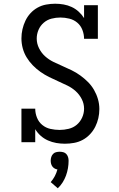

<svg xmlns="http://www.w3.org/2000/svg" viewBox="-20 -763 640 1030"><path d="M328 8Q305 8 282 4Q259 0 237.5 -9.5Q216 -19 198.5 -34.5Q181 -50 169 -70V0H95V-180H169Q169 -155 178.5 -131.5Q188 -108 207 -92.5Q226 -77 250.5 -71.5Q275 -66 300 -66Q324 -66 348.5 -72Q373 -78 391.5 -93.5Q410 -109 420.5 -132Q431 -155 431 -180Q431 -207 418.5 -231.5Q406 -256 386 -274Q366 -292 341.5 -304Q317 -316 292 -327Q267 -338 243 -350Q219 -362 197 -377.5Q175 -393 156 -412.5Q137 -432 123 -455Q109 -478 102 -504Q95 -530 95 -557Q95 -582 100.5 -606Q106 -630 116.5 -652Q127 -674 143.5 -692Q160 -710 181.5 -722Q203 -734 227.5 -738.5Q252 -743 276 -743Q299 -743 321.5 -739Q344 -735 364.5 -725.5Q385 -716 402 -700.5Q419 -685 431 -666V-735H505V-555H431Q431 -579 422 -602.5Q413 -626 394.5 -641.5Q376 -657 352 -663Q328 -669 304 -669Q280 -669 256.5 -663Q233 -657 214.5 -641Q196 -625 186.5 -602.5Q177 -580 177 -556Q177 -529 189.5 -504Q202 -479 222 -461Q242 -443 266.5 -431Q291 -419 315.5 -408.5Q340 -398 364.5 -386Q389 -374 411 -358Q433 -342 452 -323Q471 -304 484.5 -280.5Q498 -257 505.5 -231Q513 -205 513 -178Q513 -153 507.5 -129Q502 -105 491 -83Q480 -61 462.5 -42.5Q445 -24 423.5 -12.5Q402 -1 377.5 3.5Q353 8 328 8ZM290 247 252 214Q265 199 274 182Q283 165 288 146Q280 145 272.5 140.5Q265 136 260.5 129.5Q256 123 254 115Q252 107 252 99Q252 89 255 79.5Q258 70 264.5 63Q271 56 280.5 53.5Q290 51 300 51Q310 51 319.5 53.5Q329 56 335.5 63Q342 70 345 79.5Q348 89 348 99Q348 119 344.5 139.5Q341 160 334 179Q327 198 316 215.5Q305 233 290 247Z"/></svg>

Font: Iosevka HT Extended
Style: Regular
Weight: 400
Width: 7
Monospace: yes
Designer: Belleve Invis
Foundry: Belleve Invis
Version: Version 32.3.0; ttfautohint (v1.8.4)